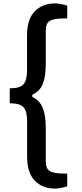

<svg xmlns="http://www.w3.org/2000/svg" viewBox="-20 -979 478 1124"><path d="M138.7 -63V-269Q138.7 -325.2 120.1 -347.9Q101.6 -370.6 62.5 -373L37.1 -374.5V-461.9L62 -463.4Q101.1 -465.8 119.6 -488.5Q138.2 -511.2 138.2 -566.9V-771.5Q138.2 -866.7 183.6 -912.8Q229 -959 300.3 -959Q332 -959 373.5 -946.3V-871.1H355Q294.9 -871.1 271.5 -856.4Q248 -841.8 248 -803.7V-607.9Q248 -532.2 230.7 -488.3Q213.4 -444.3 168.9 -424.3V-411.6Q212.4 -391.6 230.2 -347.4Q248 -303.2 248 -228.5V-30.8Q248 7.3 271.5 22.2Q294.9 37.1 355 37.1H373.5V111.8Q333 125 300.3 125Q229 125 183.8 78.9Q138.7 32.7 138.7 -63Z"/></svg>

Font: FjallaOne
Style: Regular
Weight: 400
Designer: Irina Smirnova
Foundry: Irina Smirnova
Version: Version 1.001